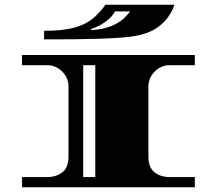

<svg xmlns="http://www.w3.org/2000/svg" viewBox="-20 -790 921 810"><path d="M73 0V-43H179Q216 -43 242.5 -62.5Q269 -82 269 -131V-425Q269 -461 242.5 -488Q216 -515 179 -515H73V-558H802V-515H696Q659 -515 632.5 -488Q606 -461 606 -425V-131Q606 -82 632.5 -62.5Q659 -43 696 -43H802V0ZM331 -43H382V-515H331ZM166 -624V-660Q244 -660 292 -673Q340 -686 370 -710.5Q400 -735 425 -770H716Q716 -770 710 -754.5Q704 -739 688.5 -717Q673 -695 644 -674Q615 -653 568 -642Q539 -635 493.5 -631.5Q448 -628 397.5 -626.5Q347 -625 300 -624.5Q253 -624 220 -624ZM364 -663Q416 -666 449.5 -680Q483 -694 502 -712Q521 -730 529 -742H465Q456 -724 438 -708.5Q420 -693 399.5 -682.5Q379 -672 364 -667Z"/></svg>

Font: Diplomata SC
Style: Regular
Weight: 400
Designer: Eduardo Rodriguez Tunni
Foundry: Eduardo Rodriguez Tunni
Version: Version 1.002; ttfautohint (v1.8.4.7-5d5b);gftools[0.9.23]